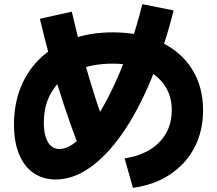

<svg xmlns="http://www.w3.org/2000/svg" viewBox="-20 -841 1040 920"><path d="M577 -82Q648 -93 698.5 -124Q749 -155 776 -203Q803 -251 803 -313Q803 -382 769 -432Q735 -482 671.5 -509Q608 -536 520 -536Q418 -536 344 -502Q270 -468 230 -404.5Q190 -341 190 -253Q190 -213 199 -184.5Q208 -156 224.5 -141.5Q241 -127 265 -127Q302 -127 344.5 -162Q387 -197 431 -261Q475 -325 517 -412Q559 -499 596.5 -603Q634 -707 662 -821L812 -791Q765 -606 702.5 -456.5Q640 -307 566 -201Q492 -95 411 -38Q330 19 247 19Q185 19 140 -12.5Q95 -44 71 -103Q47 -162 47 -244Q47 -344 80.5 -425.5Q114 -507 176.5 -565Q239 -623 326 -654.5Q413 -686 520 -686Q652 -686 749.5 -640Q847 -594 900 -510Q953 -426 953 -313Q953 -213 912 -134.5Q871 -56 795.5 -5.5Q720 45 617 59ZM360 -131Q321 -234 288 -333Q255 -432 226.5 -535Q198 -638 171 -751L324 -785Q350 -672 378 -570Q406 -468 437 -371.5Q468 -275 505 -178Z"/></svg>

Font: M PLUS 2 Thin ExtraBold
Style: Regular
Weight: 800
Version: Version 1.001